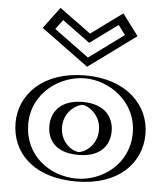

<svg xmlns="http://www.w3.org/2000/svg" viewBox="-58 -912 851 979"><g transform="rotate(5 367.0 -422.5)"><path d="M247.5 -256C247.5 -327 300.5 -377 367.5 -377C433.5 -377 486.5 -327 486.5 -256C486.5 -186 436.5 -136 367.5 -136C295.5 -136 247.5 -186 247.5 -256ZM59.5 -256C59.5 -416 195.5 -528 368.5 -528C538.5 -528 674.5 -416 674.5 -256C674.5 -98 545.5 15 368.5 15C183.5 15 59.5 -98 59.5 -256ZM594 -749 526 -840 373 -728 220 -840 152 -749 373 -587ZM232.5 -256C232.5 -178.3 287.5 -121 367.5 -121C444.5 -121 501.5 -178.1 501.5 -256C501.5 -335.1 441.5 -392 367.5 -392C292.6 -392 232.5 -335.2 232.5 -256ZM74.5 -256C74.5 -406.1 201.7 -513 368.5 -513C532.2 -513 659.5 -406.2 659.5 -256C659.5 -107.5 539.1 0 368.5 0C189.9 0 74.5 -107.4 74.5 -256ZM572.9 -752.1 373 -605.6 173.1 -752.1 223.1 -819.1 373 -709.4 522.9 -819.1ZM232.5 -256C232.5 -335.2 292.6 -392 367.5 -392C441.5 -392 501.5 -335.1 501.5 -256C501.5 -178.1 444.5 -121 367.5 -121C287.5 -121 232.5 -178.3 232.5 -256ZM74.5 -256C74.5 -107.4 189.9 0 368.5 0C539.1 0 659.5 -107.5 659.5 -256C659.5 -406.2 532.2 -513 368.5 -513C201.7 -513 74.5 -406.1 74.5 -256ZM572.9 -752.1 522.9 -819.1 373 -709.4 223.1 -819.1 173.1 -752.1 373 -605.6ZM247.5 -256C247.5 -186.1 295.6 -136 367.5 -136C436.4 -136 486.5 -186.1 486.5 -256C486.5 -327 433.5 -377 367.5 -377C300.5 -377 247.5 -327 247.5 -256ZM59.5 -256C59.5 -98 183.5 15 368.5 15C545.5 15 674.5 -98 674.5 -256C674.5 -416 538.5 -528 368.5 -528C195.5 -528 59.5 -416 59.5 -256ZM594 -749 373 -587 152 -749 220 -840 373 -728 526 -840ZM207.5 -256C207.5 -189.6 245.4 -121 367.5 -121C486.9 -121 526.5 -189.6 526.5 -256C526.5 -323.6 484.2 -392 367.5 -392C250 -392 207.5 -323.6 207.5 -256ZM99.5 -256C99.5 -418 242.5 -513 368.5 -513C491.2 -513 634.5 -418 634.5 -256C634.5 -95.8 498.2 0 368.5 0C230.5 0 99.5 -95.7 99.5 -256ZM551.3 -750.6 373 -619.9 194.7 -750.6 231 -799.1 373 -695.1 515 -799.1ZM272.5 -256C272.5 -338.6 343.1 -377 367.5 -377C390.7 -377 461.5 -338.6 461.5 -256C461.5 -174.6 393.9 -136 367.5 -136C337.9 -136 272.5 -174.7 272.5 -256ZM34.5 -256C34.5 -109.7 143 15 368.5 15C586.3 15 699.5 -109.8 699.5 -256C699.5 -404.1 579.4 -528 368.5 -528C154.7 -528 34.5 -404.1 34.5 -256ZM615.7 -750.5 533.8 -860 373 -742.3 212.2 -860 130.3 -750.5 373 -572.7Z"/></g></svg>

Font: Hussar Outliner
Style: Regular
Weight: 700
Foundry: Cannot Into Space Fonts
Version: Version 0.92